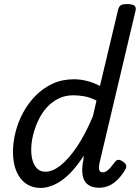

<svg xmlns="http://www.w3.org/2000/svg" viewBox="-20 -910 690 947"><path d="M180 17Q139 17 108.5 -4Q78 -25 61 -65Q44 -105 44 -160Q44 -208 56.5 -258Q69 -308 94 -354.5Q119 -401 155.5 -438Q192 -475 239 -497Q286 -519 345 -519Q377 -519 410 -510.5Q443 -502 473 -486L562 -860Q566 -878 576 -884Q586 -890 606 -890Q634 -890 643.5 -881.5Q653 -873 648 -855L471 -107Q466 -83 469.5 -71.5Q473 -60 487 -60Q497 -60 506 -66Q515 -72 525 -83.5Q535 -95 547 -111Q553 -120 562 -121.5Q571 -123 583 -115Q598 -106 601.5 -96Q605 -86 599 -76Q583 -48 563 -27Q543 -6 519.5 5Q496 16 468 16Q434 16 413.5 0.5Q393 -15 387.5 -45.5Q382 -76 391 -120Q392 -126 392 -131.5Q392 -137 393 -142Q357 -86 321 -51Q285 -16 249 0.5Q213 17 180 17ZM134 -171Q134 -139 142 -114.5Q150 -90 165.5 -76.5Q181 -63 204 -63Q239 -63 278.5 -94Q318 -125 359 -185.5Q400 -246 438 -336L456 -414Q424 -430 395.5 -435Q367 -440 342 -440Q301 -440 268 -423.5Q235 -407 210 -379Q185 -351 168.5 -315.5Q152 -280 143 -243Q134 -206 134 -171Z"/></svg>

Font: Playwrite AT
Style: Italic
Weight: 400
Italic angle: -13.0072°
Designer: Veronika Burian, José Scaglione
Foundry: TypeTogether
Version: Version 1.002